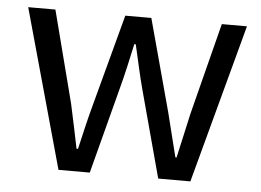

<svg xmlns="http://www.w3.org/2000/svg" viewBox="-44 -599 890 654"><g transform="rotate(5 401.0 -271.5)"><path d="M178 0H285L361 -291C375 -343 386 -394 398 -449H403C416 -394 426 -344 440 -293L519 0H629L775 -543H689L609 -229C597 -177 587 -128 575 -77H571C558 -128 546 -177 533 -229L448 -543H359L275 -229C261 -178 250 -128 238 -77H233C223 -128 212 -177 201 -229L120 -543H27Z"/></g></svg>

Font: Noto Sans Japanese Regular
Style: Regular
Weight: 400
Designer: Ryoko NISHIZUKA (kana & ideographs); Paul D. Hunt (Latin, Greek & Cyrillic); Wenlong ZHANG (bopomofo); Sandoll Communica
Foundry: Adobe Systems Incorporated
Version: Version 1.000;PS 1;hotconv 1.0.78;makeotf.lib2.5.61930